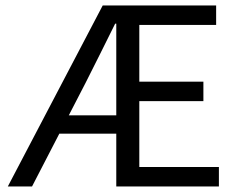

<svg xmlns="http://www.w3.org/2000/svg" viewBox="-20 -676 862 696"><path d="M8.3 0 352.4 -656.3H763.5V-585.6H485V-380H717.3V-309.3H485V-70.7H773.5V0H401.5V-590.3H397.5Q371.3 -537.3 344.3 -483.3Q317.4 -429.3 290.3 -375.8L96.1 0ZM157.8 -191.4V-258H451.6V-191.4Z"/></svg>

Font: SourceSans3VF
Style: Regular
Weight: 200
Designer: Paul D. Hunt
Foundry: Adobe
Version: Version 3.052;hotconv 1.1.0;makeotfexe 2.6.0